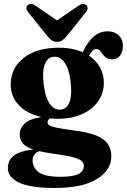

<svg xmlns="http://www.w3.org/2000/svg" viewBox="-20 -715 646 978"><path d="M352.5 -51Q459 -38 503 -7.5Q547 23 547 81.5Q547 152 473.2 197.2Q399.5 242.5 259 242.5Q133.5 242.5 76.8 215Q20 187.5 20 142Q20 102 49.5 78.2Q79 54.5 149.5 46.5Q109.5 33 95 14Q80.5 -5 80.5 -31.5Q80.5 -60.5 104.5 -84.8Q128.5 -109 190.5 -119Q115.5 -136 75 -180.2Q34.5 -224.5 34.5 -283Q34.5 -367.5 100.2 -419.8Q166 -472 280.5 -472Q315.5 -472 346 -466Q376.5 -460 401.5 -449Q425 -500.5 456.5 -528Q488 -555.5 529 -555.5Q561.5 -555.5 583.8 -535.8Q606 -516 606 -481.5Q606 -450 591.5 -431.5Q577 -413 551 -413Q532 -413 521 -420.8Q510 -428.5 503 -438.8Q496 -449 488.8 -457Q481.5 -465 470 -465Q451 -465 433.5 -431.5Q470.5 -406.5 489.8 -371Q509 -335.5 509 -295Q509 -240 479.5 -198.5Q450 -157 397.5 -133.5Q345 -110 277 -110Q255 -110 234.5 -112Q222 -103 222 -92Q222 -82.5 232.5 -76Q243 -69.5 271 -64Q299 -58.5 352.5 -51ZM257.5 -426Q226.5 -425.5 211.5 -394.8Q196.5 -364 200 -314Q204.5 -238.5 227.2 -197Q250 -155.5 284.5 -156.5Q316 -157 330.8 -187.2Q345.5 -217.5 342 -272Q338 -342.5 316 -384.8Q294 -427 257.5 -426ZM146 101Q146 139 177.2 162.2Q208.5 185.5 287 185.5Q353.5 185.5 380.2 171.2Q407 157 407 130Q407 106 375.5 93.2Q344 80.5 259 69Q212 62.5 180 55Q164 60.5 155 73.2Q146 86 146 101ZM321.5 -533.5Q309.5 -518.5 298.2 -510.2Q287 -502 270.5 -502Q254 -502 242.8 -510.2Q231.5 -518.5 219.5 -533.5L123.5 -653Q114.5 -664 114.8 -673.8Q115 -683.5 121 -688.5Q137.5 -703 161 -686L270.5 -611L380 -686Q404 -703 420 -688.5Q426 -683.5 426.5 -673.8Q427 -664 417.5 -653Z"/></svg>

Font: Fraunces 72pt S050
Style: Bold
Weight: 700
Version: Version 1.000; ttfautohint (v1.8.3)